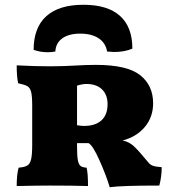

<svg xmlns="http://www.w3.org/2000/svg" viewBox="-20 -778 728 805"><path d="M658 -77Q658 -38 648 0Q487 0 440 7Q426 -41 397 -106Q369 -169 351 -178H303V-163Q303 -124 306.5 -106Q310 -88 318 -82Q326 -76 343 -75Q349 -53 349 2Q287 0 190 0Q136 0 50 2Q50 -46 58 -75Q83 -77 94.5 -84Q106 -91 110.5 -110.5Q115 -130 115 -171V-335Q115 -375 110.5 -392.5Q106 -410 95 -416.5Q84 -423 56 -429Q50 -456 50 -504Q126 -500 190 -500Q222 -500 248 -501Q274 -502 292 -503Q340 -506 382 -506Q513 -506 567.5 -463Q622 -420 622 -345Q622 -287 587 -245.5Q552 -204 494 -189Q520 -184 540 -166Q560 -148 602 -97Q610 -87 621 -83Q632 -79 658 -77ZM431 -341Q431 -381 407.5 -403.5Q384 -426 342 -426Q326 -426 303 -419V-253Q320 -250 332 -250Q380 -250 405.5 -273.5Q431 -297 431 -341ZM330 -758Q431 -758 483 -711.5Q535 -665 535 -574Q502 -560 458 -560Q449 -560 429 -562Q423 -598 393.5 -617.5Q364 -637 316 -637Q269 -637 241.5 -617.5Q214 -598 212 -562Q196 -559 180 -559Q149 -559 121 -569Q121 -662 174 -710Q227 -758 330 -758Z"/></svg>

Font: Vollkorn SC Black
Style: Regular
Weight: 900
Designer: Friedrich Althausen
Foundry: Friedrich Althausen
Version: Version 4.015